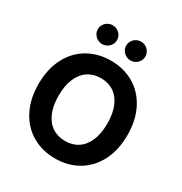

<svg xmlns="http://www.w3.org/2000/svg" viewBox="-209 -1073 1172 1237"><g transform="rotate(30 376.5 -455.0)"><path d="M377 9.8Q282.2 9.8 207 -33.7Q131.8 -77.1 88.9 -159.4Q45.9 -241.7 45.9 -353.5Q45.9 -465.8 88.9 -548.1Q131.8 -630.4 207 -673.6Q282.2 -716.8 377 -716.8Q471.2 -716.8 546.1 -673.6Q621.1 -630.4 664.1 -548.1Q707 -465.8 707 -353.5Q707 -241.2 664.1 -158.9Q621.1 -76.7 546.1 -33.4Q471.2 9.8 377 9.8ZM377 -586.9Q321.8 -586.9 281 -559.8Q240.2 -532.7 217.8 -480.2Q195.3 -427.7 195.3 -353.5Q195.3 -279.3 217.8 -226.8Q240.2 -174.3 281 -147.2Q321.8 -120.1 377 -120.1Q432.1 -120.1 472.7 -147.2Q513.2 -174.3 535.4 -226.6Q557.6 -278.8 557.6 -353.5Q557.6 -428.2 535.4 -480.5Q513.2 -532.7 472.7 -559.8Q432.1 -586.9 377 -586.9ZM200.2 -849.6Q200.2 -868.7 209.7 -884.8Q219.2 -900.9 235.8 -910.4Q252.4 -919.9 271.5 -919.9Q291 -919.9 307.4 -910.4Q323.7 -900.9 333.3 -884.8Q342.8 -868.7 342.8 -849.6Q342.8 -831.1 333.3 -815.2Q323.7 -799.3 307.4 -789.8Q291 -780.3 271.5 -780.3Q252.4 -780.3 236.1 -789.8Q219.7 -799.3 210 -815.4Q200.2 -831.5 200.2 -849.6ZM411.1 -849.6Q411.1 -868.7 420.7 -884.8Q430.2 -900.9 446.8 -910.4Q463.4 -919.9 482.4 -919.9Q502 -919.9 518.3 -910.4Q534.7 -900.9 544.2 -884.8Q553.7 -868.7 553.7 -849.6Q553.7 -831.1 544.2 -815.2Q534.7 -799.3 518.3 -789.8Q502 -780.3 482.4 -780.3Q463.4 -780.3 447 -789.8Q430.7 -799.3 420.9 -815.4Q411.1 -831.5 411.1 -849.6Z"/></g></svg>

Font: Pretendard Std
Style: Bold
Weight: 700
Designer: Base glyphs from Inter by Rasmus Andersson; Hangeul glyphs from Noto Sans CJK(Source Han Sans) by Jang Soo-young and Kan
Foundry: Kil Hyung-jin
Version: Version 1.309